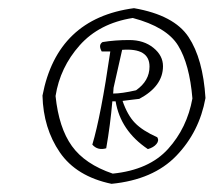

<svg xmlns="http://www.w3.org/2000/svg" viewBox="-20 -759 523 470"><path d="M308 -739Q406 -722 441.5 -668.5Q477 -615 483 -519Q468 -436 411.5 -377.5Q355 -319 253 -309Q167 -327 126.5 -386Q86 -445 84 -525Q120 -714 308 -739ZM256 -334Q345 -343 391.5 -394.5Q438 -446 451 -518Q444 -602 416 -647.5Q388 -693 305 -715Q223 -702 175 -648Q127 -594 116 -524Q124 -446 156 -401.5Q188 -357 256 -334ZM231 -656Q261 -661 296.5 -661Q332 -661 355.5 -642Q379 -623 379 -597Q379 -548 321 -517Q313 -516 300 -514.5Q287 -513 280 -512Q292 -477 310.5 -458Q329 -439 365 -423Q370 -415 363 -406.5Q356 -398 342 -394Q275 -439 263 -511H255Q250 -453 240 -396Q219 -390 206 -405Q227 -475 250 -633H229Q220 -649 231 -656ZM346 -596Q346 -642 279 -637L258 -544L257 -530Q278 -530 313 -538Q346 -561 346 -596Z"/></svg>

Font: Tillana
Style: Regular
Weight: 400
Designer: Lipi Raval (Devanagari, Latin), Jonny Pinhorn (Latin)
Foundry: Indian Type Foundry
Version: Version 2.003;PS 1.0;hotconv 1.0.79;makeotf.lib2.5.61930; tt